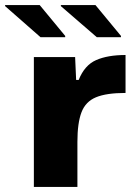

<svg xmlns="http://www.w3.org/2000/svg" viewBox="-60 -734 542 754"><path d="M73 0V-510H235L239 -420H249Q272 -478 317.5 -498Q363 -518 433 -518V-369Q358 -369 317 -352Q276 -335 260 -293Q244 -251 244 -177V0ZM415 -588H320L179 -710V-714H315L415 -593ZM196 -588H99L-40 -710V-714H96L196 -593Z"/></svg>

Font: Saira Expanded
Style: Bold
Weight: 700
Width: 7
Designer: Hector Gatti with collaboration of the Omnibus-Type team
Foundry: Omnibus-Type
Version: Version 1.100; ttfautohint (v1.8.3)